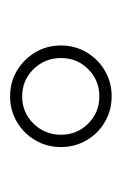

<svg xmlns="http://www.w3.org/2000/svg" viewBox="53 -856 249 396"><g transform="rotate(-90 178.0 -657.5)"><path d="M256.8 -656.7Q256.8 -623.5 233.9 -600.6Q210.9 -577.6 177.7 -577.6Q144.5 -577.6 121.6 -600.6Q98.6 -623.5 98.6 -656.7Q98.6 -689.9 121.6 -713.4Q144.5 -736.8 177.7 -736.8Q210.9 -736.8 233.9 -713.4Q256.8 -689.9 256.8 -656.7ZM282.7 -656.7Q282.7 -686 268.6 -709.7Q254.4 -733.4 230.7 -747.6Q207 -761.7 177.7 -761.7Q148.9 -761.7 125 -747.6Q101.1 -733.4 87.2 -709.7Q73.2 -686 73.2 -656.7Q73.2 -627.9 87.2 -604Q101.1 -580.1 125 -566.2Q148.9 -552.2 177.7 -552.2Q207 -552.2 230.7 -566.2Q254.4 -580.1 268.6 -604Q282.7 -627.9 282.7 -656.7Z"/></g></svg>

Font: Estedad-FD-VF Thin
Style: Regular
Weight: 100
Designer: Amin Abedi
Version: Version 5.0